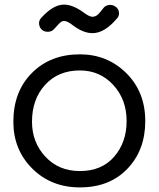

<svg xmlns="http://www.w3.org/2000/svg" viewBox="-20 -792 689 834"><path d="M327 22Q202 22 120 -60Q38 -142 38 -263Q38 -394 118.5 -475Q199 -556 327 -556Q446 -556 528.5 -474.5Q611 -393 611 -266Q611 -140 533.5 -59Q456 22 327 22ZM327 -49Q422 -49 476 -111.5Q530 -174 530 -266Q530 -360 472 -423Q414 -486 327 -486Q233 -486 176 -423.5Q119 -361 119 -263Q119 -174 177 -111.5Q235 -49 327 -49ZM382 -648Q342 -648 298 -681Q273 -701 258 -701Q254 -701 249.5 -699Q245 -697 240.5 -693Q236 -689 233 -685.5Q230 -682 224 -675.5Q218 -669 215 -666Q206 -655 190 -654Q174 -653 163 -662Q152 -671 150 -686Q148 -701 157 -712Q210 -772 258 -772Q296 -772 343 -738Q368 -719 382 -719Q385 -719 388.5 -720Q392 -721 395 -722Q398 -723 401.5 -726Q405 -729 407 -730.5Q409 -732 412.5 -736.5Q416 -741 418 -743Q420 -745 424 -750.5Q428 -756 430 -758Q439 -769 454.5 -770.5Q470 -772 482 -763Q494 -755 496.5 -740Q499 -725 490 -714Q435 -648 382 -648Z"/></svg>

Font: Hoogli Semibold
Style: Regular
Weight: 600
Designer: Anand Singh Naorem
Foundry: Brand New Type
Version: Version 1.00 b007